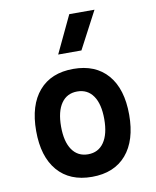

<svg xmlns="http://www.w3.org/2000/svg" viewBox="-89 -863 763 941"><g transform="rotate(-10 293.0 -392.5)"><path d="M293 9.8Q182.6 9.8 122.1 -60.5Q61.5 -130.9 61.5 -258.8Q61.5 -387.2 122.1 -457.3Q182.6 -527.3 293 -527.3Q403.3 -527.3 463.9 -457.3Q524.4 -387.2 524.4 -258.8Q524.4 -130.9 463.9 -60.5Q403.3 9.8 293 9.8ZM293 -102.5Q344.2 -102.5 372.3 -143.3Q400.4 -184.1 400.4 -258.8Q400.4 -334 372.3 -374.5Q344.2 -415 293 -415Q241.7 -415 213.6 -374.5Q185.5 -334 185.5 -258.8Q185.5 -184.1 213.6 -143.3Q241.7 -102.5 293 -102.5ZM232.9 -609.4 320.8 -794.9H446.3L348.6 -609.4Z"/></g></svg>

Font: Cascadia Code SemiBold
Style: Regular
Weight: 600
Monospace: yes
Designer: Aaron Bell
Foundry: Saja Typeworks
Version: Version 2404.023; ttfautohint (v1.8.4)